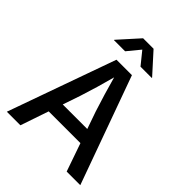

<svg xmlns="http://www.w3.org/2000/svg" viewBox="-259 -1083 1222 1222"><g transform="rotate(45 352.0 -472.0)"><path d="M21.5 0 280.8 -727.5H419.9L682.6 0H560.1L419.9 -402.8Q403.3 -453.6 383.3 -520.3Q363.3 -586.9 337.4 -680.7H361.8Q336.4 -586.4 316.7 -519Q296.9 -451.7 280.8 -402.8L143.6 0ZM164.1 -189.9V-284.2H540V-189.9ZM281.7 -804.2H181.6V-807.6L304.2 -943.8H398.4L521.5 -807.6V-804.2H420.4L351.6 -889.2Z"/></g></svg>

Font: V-Inter
Style: Medium-500
Weight: 500
Designer: Rasmus Andersson
Foundry: rsms
Version: Version 4.000;git-4146feb